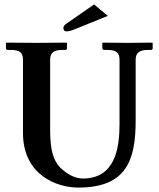

<svg xmlns="http://www.w3.org/2000/svg" viewBox="-20 -839 718 869"><path d="M521 -569V-278C521 -170 502 -31 355 -31C318 -31 282 -52 253 -80C207 -127 207 -204 207 -270V-569C207 -597 220 -613 261 -613H275C280 -613 283 -616 283 -621V-645L281 -646C281 -646 181 -645 146 -645C106 -645 9 -646 9 -646L7 -645V-621C7 -616 11 -613 16 -613H30C69 -613 84 -601 84 -569V-237C84 -47 237 10 334 10C555 10 594 -117 594 -295V-569C594 -597 608 -613 649 -613H663C668 -613 671 -616 671 -621V-645L669 -646C669 -646 593 -645 557 -645C518 -645 445 -646 445 -646L443 -645V-621C443 -616 447 -613 452 -613H466C505 -613 521 -601 521 -569ZM406 -819 282 -733C269 -724 267 -719 267 -712C267 -702 272 -697 281 -697C290 -697 303 -700 324 -709L468 -767Z"/></svg>

Font: Libertinus Serif Semibold
Style: Regular
Weight: 600
Designer: Philipp H. Poll, Khaled Hosny
Foundry: Caleb Maclennan
Version: Version 7.050;RELEASE